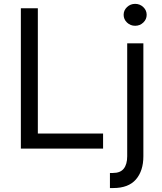

<svg xmlns="http://www.w3.org/2000/svg" viewBox="-20 -770 840 995"><path d="M88.1 0V-727.3H176.1V-78.1H514.2V0ZM639.2 -545.5H723V39.8Q723 115.4 684.3 160Q645.6 204.5 566.8 204.5H549.7V126.4H565.3Q603.7 126.4 621.4 103.9Q639.2 81.3 639.2 39.8ZM680.4 -636.4Q655.9 -636.4 638.3 -653.1Q620.7 -669.7 620.7 -693.2Q620.7 -716.6 638.3 -733.3Q655.9 -750 680.4 -750Q704.9 -750 722.5 -733.3Q740.1 -716.6 740.1 -693.2Q740.1 -669.7 722.5 -653.1Q704.9 -636.4 680.4 -636.4Z"/></svg>

Font: Inter Alia
Style: Regular
Weight: 400
Designer: Rasmus Andersson (Latin, Greek, Cyrillic etc.) and Evan from Shavian.info (Shavian, old style figures)
Foundry: Shavian.info
Version: Version 0.001;git-37ab20767